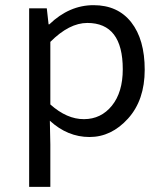

<svg xmlns="http://www.w3.org/2000/svg" viewBox="-20 -518 640 743"><path d="M455.1 -250Q455.1 -429.2 317.9 -429.2Q248 -429.2 174.8 -356V-113.8Q238.8 -56.6 304.9 -56.9Q371.1 -57.1 413.1 -109.1Q455.1 -161.1 455.1 -250ZM174.8 205.1H92.8V-485.8H161.1L168 -423.8H170.9Q248 -498 342 -498Q436 -498 488 -431.6Q540 -365.2 540 -248Q540 -130.9 475.6 -59.3Q411.1 12.2 326.4 12.2Q241.7 12.2 172.9 -50.8L174.8 41Z"/></svg>

Font: SourceCodePro-Regular
Style: Regular
Weight: 400
Monospace: yes
Designer: Paul D. Hunt
Foundry: Adobe Systems Incorporated
Version: Version 1.009;PS 1.000;hotconv 1.0.70;makeotf.lib2.5.5900